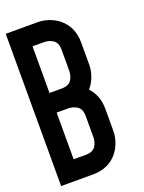

<svg xmlns="http://www.w3.org/2000/svg" viewBox="-137 -783 639 850"><g transform="rotate(-20 182.0 -358.5)"><path d="M300.8 -566.8C300.8 -677.1 210.9 -717.2 150.4 -717.2H0V0.1H150.4C260.7 0.1 300.8 -89.8 300.8 -150.3V-254.4C300.8 -300.9 284.8 -334.9 261.9 -358.7C289.4 -389.6 300.8 -430.4 300.8 -462.7ZM208.2 -150.3C208.2 -150.1 207.6 -134 200.1 -118.9C193.9 -106.6 182.7 -92.4 150.4 -92.4H92.6V-312.3H150.4C150.5 -312.3 166.7 -311.7 181.8 -304.2C194.1 -298 208.3 -286.8 208.3 -254.5V-150.3ZM208.2 -462.7C208.2 -462.5 207.6 -446.4 200.1 -431.3C193.9 -419 182.7 -404.8 150.4 -404.8H92.6V-624.6H150.4C150.5 -624.6 166.7 -624 181.8 -616.5C194.1 -610.3 208.3 -599.1 208.3 -566.8V-462.7Z"/></g></svg>

Font: Cactron
Style: Regular
Weight: 400
Version: Version 1.0